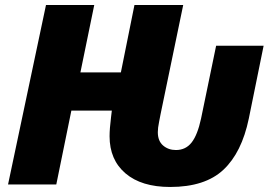

<svg xmlns="http://www.w3.org/2000/svg" viewBox="-20 -734 1069 764"><path d="M416 -192Q416 -221 422 -269L425 -294H264L204 0H12L163 -714H355L300 -446H461L515 -714H709L619 -280Q618 -273 613 -249Q608 -225 608 -208Q608 -173 629 -155Q650 -137 680 -137Q719 -137 742.5 -167Q766 -197 780 -262L840 -552H1029L970 -262Q942 -127 869 -58.5Q796 10 657 10Q543 10 479.5 -44Q416 -98 416 -192Z"/></svg>

Font: Noto Sans Display Black
Style: Italic
Weight: 900
Italic angle: -12°
Designer: Monotype Design team
Foundry: Monotype Imaging Inc.
Version: Version 1.000